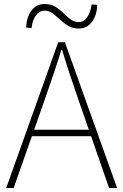

<svg xmlns="http://www.w3.org/2000/svg" viewBox="-20 -936 614 956"><path d="M270 -726H303L563 0H523L372 -435Q322 -578 289 -688H285Q258 -596 201 -435L48 0H11ZM123 -290H447V-258H123ZM273 -844Q251 -864 236 -873.5Q221 -883 201 -883Q176 -883 158.5 -859Q141 -835 137 -796L110 -799Q112 -849 136 -882.5Q160 -916 201 -916Q233 -916 254 -903.5Q275 -891 301 -866Q321 -846 336.5 -836Q352 -826 373 -826Q397 -826 414 -850Q431 -874 436 -914L464 -912Q463 -862 438.5 -828Q414 -794 373 -794Q342 -794 320 -807Q298 -820 273 -844Z"/></svg>

Font: Merged Yaku Han JP Thin
Style: Regular
Weight: 250
Designer: Ryoko NISHIZUKA 西塚涼子 (kana, bopomofo & ideographs); Paul D. Hunt (Latin, Greek & Cyrillic); Sandoll Communications 산돌커뮤니
Foundry: Adobe
Version: Version 2.004